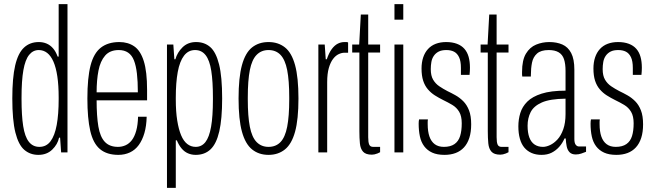

<svg xmlns="http://www.w3.org/2000/svg" viewBox="-20 -743 3181 936"><path d="M167 12Q127 12 98.5 -12.5Q70 -37 55 -97Q40 -157 40 -263Q40 -364 54 -424Q68 -484 97 -511Q126 -538 169 -538Q190 -538 207.5 -530.5Q225 -523 238.5 -507.5Q252 -492 261 -467H266V-723H309V0H278L273 -72H268Q261 -39 234.5 -13.5Q208 12 167 12ZM172 -27Q206 -27 226.5 -54.5Q247 -82 256.5 -134Q266 -186 266 -259V-268Q266 -327 259.5 -370.5Q253 -414 240.5 -442.5Q228 -471 210 -485Q192 -499 169 -499Q141 -499 122 -475.5Q103 -452 94 -401Q85 -350 85 -268V-259Q85 -180 93 -128.5Q101 -77 120.5 -52Q140 -27 172 -27Z M557 12Q501 12 467.5 -16Q434 -44 420 -105Q406 -166 406 -263Q406 -364 421.5 -424Q437 -484 472 -511Q507 -538 562 -538Q604 -538 634.5 -517Q665 -496 681 -445Q697 -394 697 -305V-254H451Q451 -177 459.5 -126.5Q468 -76 491 -51.5Q514 -27 555 -27Q575 -27 592.5 -35Q610 -43 623 -60Q636 -77 644 -105.5Q652 -134 653 -174H695Q694 -129 684 -94.5Q674 -60 656.5 -36Q639 -12 613.5 0Q588 12 557 12ZM451 -293H652Q652 -346 647.5 -384.5Q643 -423 633 -448.5Q623 -474 604.5 -486.5Q586 -499 559 -499Q516 -499 492.5 -472Q469 -445 460 -398.5Q451 -352 451 -293Z M794 173V-526H825L830 -454H835Q844 -487 870 -512.5Q896 -538 936 -538Q977 -538 1005 -513.5Q1033 -489 1048 -429Q1063 -369 1063 -263Q1063 -163 1049 -102.5Q1035 -42 1006.5 -15Q978 12 934 12Q914 12 896.5 4.5Q879 -3 865.5 -19Q852 -35 842 -59H837V173ZM934 -27Q963 -27 981.5 -50.5Q1000 -74 1009 -125Q1018 -176 1018 -258V-267Q1018 -346 1010 -397.5Q1002 -449 982.5 -474Q963 -499 931 -499Q898 -499 877 -471.5Q856 -444 846.5 -392Q837 -340 837 -267V-258Q837 -199 844 -155.5Q851 -112 863 -83.5Q875 -55 893 -41Q911 -27 934 -27Z M1289 12Q1242 12 1209 -14.5Q1176 -41 1159.5 -101Q1143 -161 1143 -263Q1143 -365 1159.5 -425.5Q1176 -486 1209 -512Q1242 -538 1289 -538Q1336 -538 1369 -512Q1402 -486 1418.5 -425.5Q1435 -365 1435 -263Q1435 -161 1418.5 -101Q1402 -41 1369 -14.5Q1336 12 1289 12ZM1289 -27Q1325 -27 1347.5 -50.5Q1370 -74 1380 -125Q1390 -176 1390 -258V-268Q1390 -351 1380 -401.5Q1370 -452 1347.5 -475.5Q1325 -499 1289 -499Q1254 -499 1231 -475.5Q1208 -452 1198 -401.5Q1188 -351 1188 -268V-258Q1188 -176 1198 -125Q1208 -74 1231 -50.5Q1254 -27 1289 -27Z M1532 0V-526H1563L1568 -454H1573Q1584 -486 1597.5 -504Q1611 -522 1626.5 -530Q1642 -538 1660 -538Q1665 -538 1669 -538Q1673 -538 1677 -536V-486H1659Q1646 -486 1631 -479Q1616 -472 1603.5 -455.5Q1591 -439 1583 -411.5Q1575 -384 1575 -342V0Z M1793 11Q1763 11 1750 -3.5Q1737 -18 1734.5 -44Q1732 -70 1732 -103V-487H1697V-526H1731L1739 -672H1775V-526H1833V-487H1775V-74Q1775 -49 1780 -38Q1785 -27 1799 -27H1833V-1Q1828 2 1820.5 5Q1813 8 1806 9.5Q1799 11 1793 11Z M1903 -647V-723H1946V-647ZM1903 0V-526H1946V0Z M2147 12Q2111 12 2087 1Q2063 -10 2048 -30Q2033 -50 2027 -78Q2021 -106 2021 -140Q2021 -146 2021.5 -151.5Q2022 -157 2023 -161H2066Q2065 -156 2065 -150Q2065 -144 2065 -138Q2065 -102 2073.5 -77.5Q2082 -53 2099.5 -40Q2117 -27 2144 -27Q2176 -27 2195.5 -40.5Q2215 -54 2223 -79.5Q2231 -105 2231 -142Q2231 -177 2218.5 -198Q2206 -219 2185 -231.5Q2164 -244 2141 -255Q2119 -266 2100 -278Q2081 -290 2066 -307.5Q2051 -325 2043 -349.5Q2035 -374 2035 -409Q2035 -439 2043 -463Q2051 -487 2066.5 -504Q2082 -521 2104.5 -529.5Q2127 -538 2155 -538Q2185 -538 2207.5 -529.5Q2230 -521 2244 -505Q2258 -489 2264.5 -466Q2271 -443 2271 -413Q2271 -405 2270.5 -396Q2270 -387 2269 -378H2227V-412Q2227 -445 2218 -464Q2209 -483 2193.5 -491Q2178 -499 2156 -499Q2133 -499 2118.5 -491.5Q2104 -484 2095 -471Q2086 -458 2083 -441Q2080 -424 2080 -406Q2080 -374 2091.5 -354.5Q2103 -335 2121.5 -322.5Q2140 -310 2161 -299Q2180 -290 2200.5 -278.5Q2221 -267 2238.5 -249.5Q2256 -232 2266.5 -205Q2277 -178 2277 -137Q2277 -99 2268 -71Q2259 -43 2242 -24.5Q2225 -6 2201 3Q2177 12 2147 12Z M2419 11Q2389 11 2376 -3.5Q2363 -18 2360.5 -44Q2358 -70 2358 -103V-487H2323V-526H2357L2365 -672H2401V-526H2459V-487H2401V-74Q2401 -49 2406 -38Q2411 -27 2425 -27H2459V-1Q2454 2 2446.5 5Q2439 8 2432 9.5Q2425 11 2419 11Z M2620 12Q2593 12 2572 3Q2551 -6 2536.5 -23Q2522 -40 2514.5 -66.5Q2507 -93 2507 -127Q2507 -161 2516.5 -192Q2526 -223 2550.5 -247.5Q2575 -272 2620.5 -286.5Q2666 -301 2737 -301V-397Q2737 -432 2729.5 -454.5Q2722 -477 2703.5 -488Q2685 -499 2655 -499Q2617 -499 2598 -482Q2579 -465 2573.5 -437.5Q2568 -410 2568 -376V-370H2526Q2525 -375 2525 -380Q2525 -385 2525 -392Q2525 -450 2544 -481.5Q2563 -513 2593.5 -525.5Q2624 -538 2658 -538Q2694 -538 2721.5 -526Q2749 -514 2764.5 -484.5Q2780 -455 2780 -403V-65Q2780 -46 2786.5 -37.5Q2793 -29 2802 -29H2837V-3Q2827 1 2814 5.5Q2801 10 2787 10Q2767 10 2756.5 -1Q2746 -12 2742.5 -30Q2739 -48 2738 -68H2732Q2722 -45 2706 -27Q2690 -9 2669 1.5Q2648 12 2620 12ZM2627 -27Q2643 -27 2662 -36Q2681 -45 2698 -63.5Q2715 -82 2726 -113Q2737 -144 2737 -187V-262Q2661 -261 2621.5 -243.5Q2582 -226 2567 -196.5Q2552 -167 2552 -130Q2552 -96 2560.5 -73Q2569 -50 2586 -38.5Q2603 -27 2627 -27Z M2985 12Q2949 12 2925 1Q2901 -10 2886 -30Q2871 -50 2865 -78Q2859 -106 2859 -140Q2859 -146 2859.5 -151.5Q2860 -157 2861 -161H2904Q2903 -156 2903 -150Q2903 -144 2903 -138Q2903 -102 2911.5 -77.5Q2920 -53 2937.5 -40Q2955 -27 2982 -27Q3014 -27 3033.5 -40.5Q3053 -54 3061 -79.5Q3069 -105 3069 -142Q3069 -177 3056.5 -198Q3044 -219 3023 -231.5Q3002 -244 2979 -255Q2957 -266 2938 -278Q2919 -290 2904 -307.5Q2889 -325 2881 -349.5Q2873 -374 2873 -409Q2873 -439 2881 -463Q2889 -487 2904.5 -504Q2920 -521 2942.5 -529.5Q2965 -538 2993 -538Q3023 -538 3045.5 -529.5Q3068 -521 3082 -505Q3096 -489 3102.5 -466Q3109 -443 3109 -413Q3109 -405 3108.5 -396Q3108 -387 3107 -378H3065V-412Q3065 -445 3056 -464Q3047 -483 3031.5 -491Q3016 -499 2994 -499Q2971 -499 2956.5 -491.5Q2942 -484 2933 -471Q2924 -458 2921 -441Q2918 -424 2918 -406Q2918 -374 2929.5 -354.5Q2941 -335 2959.5 -322.5Q2978 -310 2999 -299Q3018 -290 3038.5 -278.5Q3059 -267 3076.5 -249.5Q3094 -232 3104.5 -205Q3115 -178 3115 -137Q3115 -99 3106 -71Q3097 -43 3080 -24.5Q3063 -6 3039 3Q3015 12 2985 12Z"/></svg>

Font: Archivo ExtraCondensed Thin
Style: Regular
Weight: 250
Width: 2
Designer: Hector Gatti
Foundry: Omnibus-Type
Version: Version 2.001